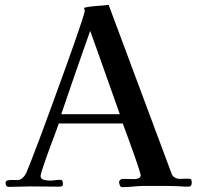

<svg xmlns="http://www.w3.org/2000/svg" viewBox="-20 -766 814 790"><path d="M473 -296Q442 -382 412 -468Q382 -554 351 -639Q321 -554 291 -468Q261 -382 232 -296ZM769 -14Q769 2 754 2Q744 2 732.5 1.5Q721 1 710 0Q688 -1 665.5 -1Q643 -1 620 -1Q609 -1 597.5 -1Q586 -1 574 -1Q552 -1 529 1.5Q506 4 483 4Q476 4 473 -3.5Q470 -11 470 -17Q470 -22 475 -26Q480 -30 484 -30L533 -29Q541 -29 550 -32.5Q559 -36 559 -46Q559 -48 552.5 -68.5Q546 -89 536 -118Q526 -147 515 -176.5Q504 -206 496 -228.5Q488 -251 485 -258H222Q219 -249 210.5 -226Q202 -203 191 -174Q180 -145 170 -116.5Q160 -88 153.5 -67.5Q147 -47 147 -42Q147 -29 161.5 -26Q176 -23 185 -23Q196 -23 206.5 -24.5Q217 -26 227 -26Q236 -26 237.5 -19.5Q239 -13 239 -6Q237 0 232 1Q227 2 222 2Q193 2 163 1.5Q133 1 104 1Q82 1 60.5 2Q39 3 18 3Q3 3 3 -13Q3 -22 12 -24Q21 -26 32.5 -25.5Q44 -25 49 -25Q63 -25 72 -33Q81 -41 87 -52Q91 -61 106.5 -100Q122 -139 144 -198Q166 -257 191 -325.5Q216 -394 240.5 -461.5Q265 -529 285 -586Q305 -643 317 -680Q329 -717 329 -722Q329 -724 327.5 -726.5Q326 -729 326 -731Q326 -734 329 -735Q352 -740 378 -741.5Q404 -743 427 -746L687 -49Q690 -41 699.5 -35.5Q709 -30 718 -30Q727 -30 735.5 -30.5Q744 -31 753 -31Q764 -31 766.5 -27.5Q769 -24 769 -14Z"/></svg>

Font: Kaisei Opti Medium
Style: Regular
Weight: 500
Designer: Font-Kai, 金井和夫
Foundry: KAZUO KANAI
Version: Version 5.003